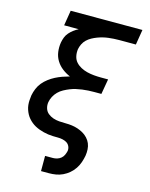

<svg xmlns="http://www.w3.org/2000/svg" viewBox="-137 -821 874 1122"><g transform="rotate(15 300.0 -260.0)"><path d="M223 215V123H271Q283 123 296 119Q309 115 319 106.5Q329 98 334.5 86Q340 74 343 61Q345 46 339 33Q333 20 321.5 13Q310 6 296 3Q282 0 267 0Q252 0 237 -0.5Q222 -1 208 -3Q194 -5 180 -8.5Q166 -12 152.5 -17Q139 -22 127 -28.5Q115 -35 104 -44Q93 -53 84 -63.5Q75 -74 68.5 -86Q62 -98 57.5 -111.5Q53 -125 51.5 -139Q50 -153 51 -168Q52 -183 54 -198Q58 -219 66.5 -239.5Q75 -260 89 -277Q103 -294 121.5 -308Q140 -322 159.5 -332Q179 -342 200 -349.5Q221 -357 243 -363Q217 -374 195 -391Q173 -408 158.5 -431.5Q144 -455 140 -483.5Q136 -512 141 -542Q144 -558 150 -573.5Q156 -589 167.5 -602Q179 -615 192.5 -625Q206 -635 221 -643H133L148 -735H582L567 -643H466Q450 -643 434 -642Q418 -641 401.5 -639Q385 -637 369 -633Q353 -629 337 -623Q321 -617 305.5 -608.5Q290 -600 277.5 -588Q265 -576 257.5 -560.5Q250 -545 247 -529Q244 -507 248.5 -486.5Q253 -466 266 -451.5Q279 -437 297 -427.5Q315 -418 335 -413Q355 -408 376.5 -406Q398 -404 419 -404H463L447 -312H403Q386 -312 368 -311Q350 -310 331.5 -307.5Q313 -305 295.5 -301Q278 -297 260.5 -290Q243 -283 225.5 -273.5Q208 -264 194.5 -250.5Q181 -237 172 -220Q163 -203 160 -185Q157 -166 162.5 -148Q168 -130 182 -118.5Q196 -107 213.5 -101Q231 -95 250.5 -93.5Q270 -92 289.5 -92Q309 -92 328 -89.5Q347 -87 364.5 -81Q382 -75 397.5 -66Q413 -57 425.5 -43.5Q438 -30 445 -13.5Q452 3 453 22.5Q454 42 451 61Q447 82 440 102.5Q433 123 420.5 141.5Q408 160 391 174.5Q374 189 354 198.5Q334 208 313 211.5Q292 215 271 215Z"/></g></svg>

Font: Iosevka Aile Semibold
Style: Italic
Weight: 600
Italic angle: -9°
Designer: Belleve Invis
Foundry: Belleve Invis
Version: Version 31.1.0; ttfautohint (v1.8.4)